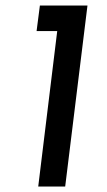

<svg xmlns="http://www.w3.org/2000/svg" viewBox="-20 -678 390 698"><path d="M298 -658 217 0H119L188 -565H113L125 -658Z"/></svg>

Font: Josefin Sans
Style: Italic
Weight: 400
Italic angle: -7°
Designer: Santiago Orozco
Foundry: Typemade
Version: Version 2.000